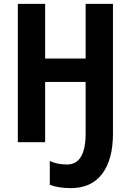

<svg xmlns="http://www.w3.org/2000/svg" viewBox="-20 -734 675 991"><path d="M563 -43Q563 89 507.5 163Q452 237 345 237Q283 237 237 220V97Q257 106 278 110.5Q299 115 326 115Q422 115 422 -46V-311H213V0H72V-714H213V-432H422V-714H563Z"/></svg>

Font: Noto Sans Condensed
Style: Bold
Weight: 700
Width: 3
Designer: Monotype Design Team
Foundry: Monotype Imaging Inc.
Version: Version 2.013; ttfautohint (v1.8.4.7-5d5b)